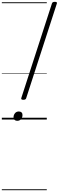

<svg xmlns="http://www.w3.org/2000/svg" viewBox="-20 -1308 643 2101"><path d="M235 -216Q207 -216 213 -235L548 -1269Q551 -1280 559 -1284Q567 -1288 580 -1288Q609 -1288 602 -1269L267 -235Q265 -226 257.5 -221Q250 -216 235 -216ZM168 14Q151 14 139.5 4Q128 -6 128 -24Q128 -49 143.5 -68.5Q159 -88 186 -88Q204 -88 215 -78.5Q226 -69 226 -51Q227 -25 211.5 -5.5Q196 14 168 14ZM0 763H492V773H0ZM0 -20H492V0H0ZM0 -505H492V-500H0ZM0 -1283H492V-1273H0Z"/></svg>

Font: Playwrite NL Guides
Style: Regular
Weight: 400
Designer: Veronika Burian, José Scaglione
Foundry: TypeTogether
Version: Version 1.003